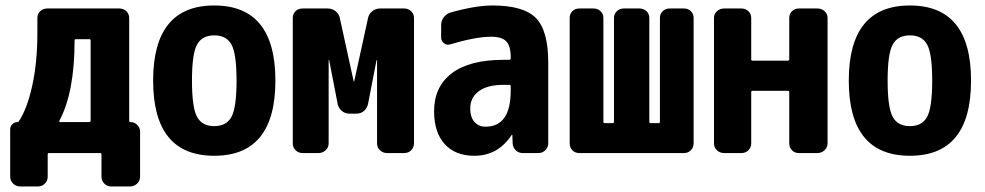

<svg xmlns="http://www.w3.org/2000/svg" viewBox="-20 -550 3540 690"><path d="M305.7 -116.2V-404.3Q305.7 -409.2 300.8 -409.2H252.9Q248 -409.2 248 -404.3Q248 -217.8 193.4 -116.2Q192.4 -114.3 193.4 -112.8Q194.3 -111.3 195.3 -111.3H300.8Q305.7 -111.3 305.7 -116.2ZM449.2 -111.3Q462.9 -111.3 473.1 -101.1Q483.4 -90.8 483.4 -77.1V85Q483.4 99.6 472.7 109.9Q461.9 120.1 447.3 120.1H379.9Q365.2 120.1 355 109.9Q344.7 99.6 344.7 85V4.9Q344.7 0 339.8 0H156.2Q151.4 0 151.4 4.9V85Q151.4 99.6 141.1 109.9Q130.9 120.1 116.2 120.1H52.7Q38.1 120.1 27.3 109.9Q16.6 99.6 16.6 85V-85.9Q16.6 -95.7 24.4 -103.5Q32.2 -111.3 43 -111.3Q45.9 -111.3 47.9 -114.3Q78.1 -160.2 96.2 -243.7Q114.3 -327.1 114.3 -430.7V-485.4Q114.3 -500 124.5 -509.8Q134.8 -519.5 150.4 -519.5H409.2Q423.8 -519.5 434.1 -509.8Q444.3 -500 444.3 -485.4V-116.2Q444.3 -111.3 449.2 -111.3Z M688 -130.4Q706.1 -96.7 750 -96.7Q793.9 -96.7 812 -130.4Q830.1 -164.1 830.1 -260.3Q830.1 -356.4 812 -389.6Q793.9 -422.9 750 -422.9Q706.1 -422.9 688 -389.6Q669.9 -356.4 669.9 -260.3Q669.9 -164.1 688 -130.4ZM530.3 -260.3Q530.3 -530.3 750 -530.3Q969.7 -530.3 969.7 -260.3Q969.7 9.8 750 9.8Q530.3 9.8 530.3 -260.3Z M1432.6 -519.5Q1447.3 -519.5 1457.5 -509.8Q1467.8 -500 1467.8 -485.4V-35.2Q1467.8 -20.5 1458 -10.3Q1448.2 0 1432.6 0H1371.1Q1356.4 0 1345.7 -9.8Q1335 -19.5 1335 -35.2V-333Q1335 -334 1334 -334Q1333 -334 1333 -333L1302.7 -176.8Q1299.8 -162.1 1288.6 -151.9Q1277.3 -141.6 1260.7 -141.6H1235.4Q1219.7 -141.6 1208 -151.9Q1196.3 -162.1 1193.4 -176.8L1163.1 -333Q1163.1 -334 1162.1 -334Q1161.1 -334 1161.1 -333V-35.2Q1161.1 -20.5 1150.4 -10.3Q1139.6 0 1125 0H1067.4Q1052.7 0 1042.5 -9.8Q1032.2 -19.5 1032.2 -35.2V-485.4Q1032.2 -500 1042 -509.8Q1051.8 -519.5 1067.4 -519.5H1158.2Q1173.8 -519.5 1186 -509.8Q1198.2 -500 1201.2 -485.4L1251 -257.8Q1251 -256.8 1252 -256.8Q1252.9 -256.8 1252.9 -257.8L1302.7 -485.4Q1305.7 -500 1317.9 -509.8Q1330.1 -519.5 1345.7 -519.5Z M1815.4 -224.6V-240.2Q1815.4 -245.1 1809.6 -245.1H1790Q1731.4 -245.1 1700.7 -222.2Q1669.9 -199.2 1669.9 -160.2Q1669.9 -128.9 1685.1 -111.8Q1700.2 -94.7 1724.6 -94.7Q1815.4 -94.7 1815.4 -224.6ZM1750 -530.3Q1861.3 -530.3 1905.8 -485.4Q1950.2 -440.4 1950.2 -325.2V-35.2Q1950.2 -20.5 1939.9 -10.3Q1929.7 0 1915 0H1858.4Q1843.8 0 1833.5 -9.8Q1823.2 -19.5 1822.3 -35.2L1821.3 -64.5Q1821.3 -65.4 1820.3 -65.4Q1818.4 -65.4 1818.4 -64.5Q1769.5 9.8 1684.6 9.8Q1616.2 9.8 1578.1 -32.2Q1540 -74.2 1540 -150.4Q1540 -238.3 1603.5 -286.6Q1667 -335 1790 -335H1809.6Q1814.5 -335 1815.4 -339.8V-344.7Q1815.4 -384.8 1799.3 -401.4Q1783.2 -418 1745.1 -418Q1690.4 -418 1597.7 -390.6Q1585.9 -386.7 1575.7 -394.5Q1565.4 -402.3 1565.4 -415V-460Q1565.4 -475.6 1574.7 -487.8Q1584 -500 1598.6 -504.9Q1688.5 -530.3 1750 -530.3Z M2438.5 -519.5Q2453.1 -519.5 2462.9 -509.8Q2472.7 -500 2472.7 -485.4V-35.2Q2472.7 -20.5 2462.9 -10.3Q2453.1 0 2438.5 0H2061.5Q2046.9 0 2037.1 -9.8Q2027.3 -19.5 2027.3 -35.2V-485.4Q2027.3 -500 2037.1 -509.8Q2046.9 -519.5 2061.5 -519.5H2113.3Q2127.9 -519.5 2138.2 -509.8Q2148.4 -500 2148.4 -485.4V-112.3Q2148.4 -107.4 2153.3 -107.4H2181.6Q2186.5 -107.4 2186.5 -112.3V-485.4Q2186.5 -500 2196.8 -509.8Q2207 -519.5 2221.7 -519.5H2278.3Q2293 -519.5 2303.2 -509.8Q2313.5 -500 2313.5 -485.4V-112.3Q2313.5 -107.4 2318.4 -107.4H2346.7Q2351.6 -107.4 2351.6 -112.3V-485.4Q2351.6 -500 2361.8 -509.8Q2372.1 -519.5 2386.7 -519.5Z M2918 -519.5Q2932.6 -519.5 2943.4 -509.8Q2954.1 -500 2954.1 -485.4V-35.2Q2954.1 -20.5 2943.4 -10.3Q2932.6 0 2918 0H2850.6Q2835.9 0 2826.2 -9.8Q2816.4 -19.5 2816.4 -35.2V-218.8Q2816.4 -223.6 2810.5 -223.6H2684.6Q2679.7 -223.6 2679.7 -218.8V-35.2Q2679.7 -20.5 2669.9 -10.3Q2660.2 0 2644.5 0H2582Q2567.4 0 2556.6 -9.8Q2545.9 -19.5 2545.9 -35.2V-485.4Q2545.9 -500 2556.6 -509.8Q2567.4 -519.5 2582 -519.5H2644.5Q2659.2 -519.5 2669.4 -509.8Q2679.7 -500 2679.7 -485.4V-335.9Q2679.7 -332 2684.6 -332H2810.5Q2815.4 -332 2816.4 -335.9V-485.4Q2816.4 -500 2826.2 -509.8Q2835.9 -519.5 2850.6 -519.5Z M3188 -130.4Q3206.1 -96.7 3250 -96.7Q3293.9 -96.7 3312 -130.4Q3330.1 -164.1 3330.1 -260.3Q3330.1 -356.4 3312 -389.6Q3293.9 -422.9 3250 -422.9Q3206.1 -422.9 3188 -389.6Q3169.9 -356.4 3169.9 -260.3Q3169.9 -164.1 3188 -130.4ZM3030.3 -260.3Q3030.3 -530.3 3250 -530.3Q3469.7 -530.3 3469.7 -260.3Q3469.7 9.8 3250 9.8Q3030.3 9.8 3030.3 -260.3Z"/></svg>

Font: Rounded-L Mgen+ 1m bold
Style: Bold
Weight: 700
Designer: [Source Han Sans]
Ryoko NISHIZUKA  (kana & ideographs); Paul D. Hunt (Latin, Greek & Cyrillic); Wenlong ZHANG  (bopomofo
Version: Version 1.059.20150602